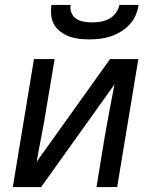

<svg xmlns="http://www.w3.org/2000/svg" viewBox="-20 -760 640 780"><path d="M32 0 118 -520H202L167 -312Q159 -260 148.5 -207.5Q138 -155 129 -103L427 -520H542L456 0H372L406 -208Q415 -260 425 -312.5Q435 -365 445 -417L147 0ZM343 -600Q322 -600 301 -602.5Q280 -605 261 -612Q242 -619 226 -631Q210 -643 200 -660Q190 -677 188 -698Q186 -719 189 -740H267Q264 -723 270.5 -707.5Q277 -692 290 -683.5Q303 -675 320 -672Q337 -669 354 -669Q371 -669 389 -672Q407 -675 423 -683.5Q439 -692 450.5 -707.5Q462 -723 465 -740H543Q540 -719 531 -698Q522 -677 506 -660Q490 -643 470 -631Q450 -619 429 -612Q408 -605 386 -602.5Q364 -600 343 -600Z"/></svg>

Font: Iosevka Extended Oblique
Style: Regular
Weight: 400
Width: 7
Italic angle: -9°
Monospace: yes
Designer: Belleve Invis
Foundry: Belleve Invis
Version: Version 32.0.1; ttfautohint (v1.8.4)